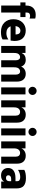

<svg xmlns="http://www.w3.org/2000/svg" viewBox="1591 -2370 784 4006"><g transform="rotate(90 1983.0 -367.0)"><path d="M366 -710V-592Q338 -603 314 -603Q277 -603 259 -586Q241 -569 241 -526V-507H336V-400H241V0H96V-400H30V-507H96V-526Q96 -618 147.5 -669Q199 -720 290 -720Q337 -720 366 -710Z M699 -300V-312Q692 -401 621 -401Q586 -401 559 -375.5Q532 -350 523 -300ZM804 -151V-29Q752 5 645 5Q520 5 450.5 -67.5Q381 -140 381 -254Q381 -375 448.5 -443.5Q516 -512 615 -512Q717 -512 776 -452.5Q835 -393 835 -275Q835 -252 827 -196H529Q544 -154 581 -131Q618 -108 670 -108Q747 -108 804 -151Z M1085 -507V-428Q1127 -512 1228 -512Q1335 -512 1370 -416Q1387 -461 1427 -486.5Q1467 -512 1521 -512Q1596 -512 1639.5 -464.5Q1683 -417 1683 -325V0H1537V-301Q1537 -344 1520 -369Q1503 -394 1471 -394Q1437 -394 1410.5 -366.5Q1384 -339 1384 -268V0H1238V-301Q1238 -344 1221 -369Q1204 -394 1172 -394Q1138 -394 1111.5 -366.5Q1085 -339 1085 -268V0H939V-507Z M1803 0V-507H1949V0ZM1816 -594Q1791 -619 1791 -654Q1791 -689 1816 -714Q1841 -739 1876 -739Q1911 -739 1936 -714Q1961 -689 1961 -654Q1961 -619 1936 -594Q1911 -569 1876 -569Q1841 -569 1816 -594Z M2220 -507V-421Q2239 -463 2278.5 -487.5Q2318 -512 2373 -512Q2451 -512 2495 -465.5Q2539 -419 2539 -329V0H2393V-302Q2393 -347 2372 -370.5Q2351 -394 2313 -394Q2273 -394 2246.5 -362.5Q2220 -331 2220 -268V0H2074V-507Z M2659 0V-507H2805V0ZM2672 -594Q2647 -619 2647 -654Q2647 -689 2672 -714Q2697 -739 2732 -739Q2767 -739 2792 -714Q2817 -689 2817 -654Q2817 -619 2792 -594Q2767 -569 2732 -569Q2697 -569 2672 -594Z M3076 -507V-421Q3095 -463 3134.5 -487.5Q3174 -512 3229 -512Q3307 -512 3351 -465.5Q3395 -419 3395 -329V0H3249V-302Q3249 -347 3228 -370.5Q3207 -394 3169 -394Q3129 -394 3102.5 -362.5Q3076 -331 3076 -268V0H2930V-507Z M3761 -208H3714Q3677 -208 3657 -192Q3637 -176 3637 -151Q3637 -100 3696 -100Q3727 -100 3744 -119Q3761 -138 3761 -171ZM3524 -351V-482Q3584 -516 3697 -516Q3805 -516 3858 -469.5Q3911 -423 3911 -325V0H3768V-62Q3736 3 3642 3Q3568 3 3526.5 -39Q3485 -81 3485 -144Q3485 -217 3538.5 -257.5Q3592 -298 3697 -298H3761V-333Q3761 -397 3676 -397Q3594 -397 3524 -351Z"/></g></svg>

Font: Hind Bold
Style: Regular
Weight: 700
Designer: Manushi Parikh, Satya Rajpurohit
Foundry: Indian Type Foundry
Version: Version 1.201;PS 1.0;hotconv 1.0.78;makeotf.lib2.5.61930; tt